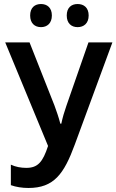

<svg xmlns="http://www.w3.org/2000/svg" viewBox="-20 -925 579 955"><path d="M130 -848C130 -809 153 -790 184 -790C214 -790 238 -809 238 -848C238 -887 214 -905 184 -905C153 -905 130 -887 130 -848ZM312 -848C312 -809 335 -790 366 -790C397 -790 421 -809 421 -848C421 -887 397 -905 366 -905C335 -905 312 -887 312 -848ZM539 -714H420L310 -398C300 -370 291 -339 285 -310H280C272 -342 260 -375 251 -400L127 -714H6L219 -199C193 -119 168 -90 111 -90C84 -90 57 -95 34 -106V-4C59 5 90 10 121 10C248 10 298 -59 352 -206Z"/></svg>

Font: Noto Sans UI SemiCondensed Medium
Style: Regular
Weight: 500
Width: 4
Designer: Monotype Design Team
Foundry: Monotype Imaging Inc.
Version: Version 1.901